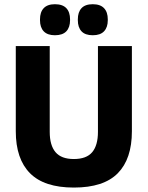

<svg xmlns="http://www.w3.org/2000/svg" viewBox="-20 -852 683 888"><path d="M321.5 15.5Q184.5 15.5 118.8 -50.8Q53 -117 53 -245V-639H210V-242Q210 -180 236.8 -148.2Q263.5 -116.5 321.5 -116.5Q380 -116.5 406.5 -148.2Q433 -180 433 -242V-639H590V-245Q590 -117 524.8 -50.8Q459.5 15.5 321.5 15.5ZM234 -689Q199.5 -689 182.2 -707.2Q165 -725.5 165 -758.5V-762.5Q165 -796 182.2 -814.2Q199.5 -832.5 234 -832.5Q269.5 -832.5 286.8 -814.2Q304 -796 304 -762.5V-758.5Q304 -725.5 286.8 -707.2Q269.5 -689 234 -689ZM409 -689Q374 -689 357 -707.2Q340 -725.5 340 -758.5V-762.5Q340 -796 357 -814.2Q374 -832.5 409 -832.5Q444 -832.5 461.2 -814.2Q478.5 -796 478.5 -762.5V-758.5Q478.5 -725.5 461.2 -707.2Q444 -689 409 -689Z"/></svg>

Font: Anek Odia
Style: Bold
Weight: 700
Designer: Yesha Goshar & Mahesh Sahu (Odia), Yesha Goshar (Latin)
Foundry: Ek Type
Version: Version 1.003